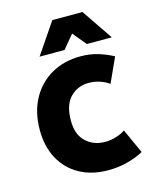

<svg xmlns="http://www.w3.org/2000/svg" viewBox="-113 -811 722 899"><g transform="rotate(-15 248.5 -361.5)"><path d="M38 -252Q38 -339 73 -403Q108 -467 169.5 -502Q231 -537 311 -537Q357 -537 396 -525Q435 -513 468 -495L414 -376Q395 -390 369 -398.5Q343 -407 315 -407Q263 -407 226.5 -370.5Q190 -334 190 -257Q190 -190 227 -155Q264 -120 321 -120Q347 -120 373 -128Q399 -136 418 -149L472 -30Q439 -12 395.5 0Q352 12 299 12Q221 12 162 -20.5Q103 -53 70.5 -112.5Q38 -172 38 -252ZM126 -585 228 -735H374L476 -585H355L301 -650L247 -585Z"/></g></svg>

Font: Radio Canada
Style: Bold
Weight: 700
Designer: Charles Daoud, Etienne Aubert Bonn, Alexandre Saumier Demers, Jacques Le Bailly
Foundry: Radio-Canada
Version: Version 2.104; ttfautohint (v1.8.4.7-5d5b);gftools[0.9.28.de